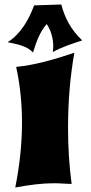

<svg xmlns="http://www.w3.org/2000/svg" viewBox="-20 -817 405 855"><path d="M311 -582C211 -549 137 -528 52 -519C70 -437 78 -353 78 -270C78 -171 66 -73 48 18C112 6 168 -1 221 -1C251 -1 275 2 299 2C288 -79 283 -164 283 -249C283 -362 292 -474 311 -582ZM346 -637C297 -684 269 -735 253 -797L132 -793C107 -726 71 -665 14 -629C54 -621 102 -612 127 -583C143 -635 158 -675 188 -710C212 -675 222 -625 215 -585C253 -607 306 -624 346 -637Z"/></svg>

Font: Shojumaru
Style: Regular
Weight: 400
Designer: Astigmatic (AOETI)
Foundry: Astigmatic (AOETI)
Version: Version 1.000